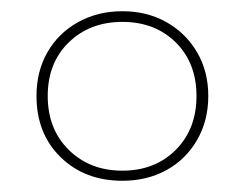

<svg xmlns="http://www.w3.org/2000/svg" viewBox="-20 -780 436 342"><path d="M198 -760Q242 -760 276.5 -740.5Q311 -721 331 -687Q351 -653 351 -609Q351 -565 331 -530.5Q311 -496 276.5 -477Q242 -458 198 -458Q131 -458 88 -500Q45 -542 45 -609Q45 -653 64.5 -687Q84 -721 119 -740.5Q154 -760 198 -760ZM198 -741Q140 -741 102.5 -704.5Q65 -668 65 -609Q65 -550 102.5 -513Q140 -476 198 -476Q256 -476 293 -513Q330 -550 330 -609Q330 -668 293 -704.5Q256 -741 198 -741Z"/></svg>

Font: Alexandria Thin
Style: Regular
Weight: 250
Designer: Mohamed Gaber
Foundry: Kief Type Foundry
Version: Version 5.100